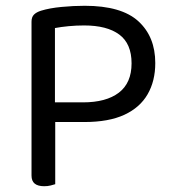

<svg xmlns="http://www.w3.org/2000/svg" viewBox="-20 -639 607 664"><path d="M170 -285H267Q347 -285 391 -318.5Q435 -352 435 -420Q435 -488 392.5 -519.5Q350 -551 271 -551Q244 -551 217.5 -548.5Q191 -546 170 -542ZM272 -217H89V-564Q89 -580 97.5 -588.5Q106 -597 122 -602Q151 -611 192.5 -615Q234 -619 273 -619Q400 -619 458.5 -565.5Q517 -512 517 -421Q517 -359 490.5 -313Q464 -267 410 -242Q356 -217 272 -217ZM89 -256H171V-2Q165 0 155 2.5Q145 5 133 5Q111 5 100 -4Q89 -13 89 -32Z"/></svg>

Font: Baloo Tamma 2
Style: Regular
Weight: 400
Designer: Divya Kowshik, Shuchita Grover and Ek Type
Foundry: Ek Type
Version: Version 1.700